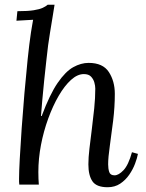

<svg xmlns="http://www.w3.org/2000/svg" viewBox="-20 -775 612 806"><path d="M432 11Q385 11 368 -14Q351 -39 351 -85Q351 -113 355.5 -151.5Q360 -190 365.5 -233Q371 -276 375.5 -320Q380 -364 380 -403Q380 -415 376 -429Q372 -443 362 -453.5Q352 -464 332 -464Q305 -464 278 -439.5Q251 -415 226.5 -373Q202 -331 182.5 -277.5Q163 -224 152 -166.5Q141 -109 141 -53Q141 -38 141.5 -25.5Q142 -13 143 0H61Q60 -7 60 -12.5Q60 -18 60 -26Q60 -53 63 -109Q66 -165 71 -236.5Q76 -308 82.5 -383Q89 -458 96 -525.5Q103 -593 110 -639Q114 -665 115.5 -672Q117 -679 119 -692L49 -688L53 -728Q97 -728 121.5 -732Q146 -736 159 -742Q172 -748 180 -755H209Q205 -730 200 -699Q195 -668 190 -638Q185 -608 182 -585Q179 -560 174.5 -520.5Q170 -481 165.5 -437.5Q161 -394 157.5 -354Q154 -314 152 -288H155Q189 -379 222 -427Q255 -475 287.5 -493Q320 -511 352 -511Q412 -511 437 -472.5Q462 -434 462 -381Q462 -326 455 -268.5Q448 -211 441 -162.5Q434 -114 434 -85Q434 -67 438.5 -53Q443 -39 461 -39Q478 -39 498.5 -60.5Q519 -82 534 -136L559 -129Q556 -112 547 -88Q538 -64 522.5 -41.5Q507 -19 484.5 -4Q462 11 432 11Z"/></svg>

Font: Lora Italic
Style: Italic
Weight: 400
Italic angle: -3°
Designer: Olga Karpushina, Alexei Vanyashin (Cyrillic)
Foundry: Cyreal
Version: Version 2.210; ttfautohint (v1.8.1.43-b0c9)